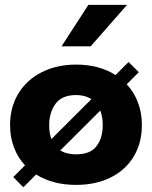

<svg xmlns="http://www.w3.org/2000/svg" viewBox="-20 -751 626 791"><path d="M128.9 -32.2 76.2 20.5 34.7 -21.5 83 -69.8Q53.2 -102.1 37.4 -144Q21.5 -186 21.5 -236.3Q21.5 -309.6 55.9 -366Q90.3 -422.4 152.1 -453.6Q213.9 -484.9 293.5 -484.9Q388.2 -484.9 456.1 -441.9L509.8 -495.6L551.8 -453.6L502 -403.8Q532.2 -371.6 548.3 -329.1Q564.5 -286.6 564.5 -236.3Q564.5 -161.6 530.5 -105.7Q496.6 -49.8 435.3 -19.5Q374 10.7 293.5 10.7Q197.3 10.7 128.9 -32.2ZM191.9 -178.2 356.4 -342.3Q331.1 -359.4 293.5 -359.4Q234.9 -359.4 208.7 -323.2Q182.6 -287.1 182.6 -235.4Q182.6 -202.1 191.9 -178.2ZM293.5 -115.2Q352.5 -115.2 377.9 -149.2Q403.3 -183.1 403.3 -235.4Q403.3 -268.6 393.1 -295.4L228.5 -131.3Q253.9 -115.2 293.5 -115.2ZM344.2 -731H503.4L353.5 -560.1H233.4Z"/></svg>

Font: Glacial Indifference
Style: Bold
Weight: 700
Designer: Alfredo Marco Pradil
Foundry: Alfredo Marco Pradil
Version: Version 1.312